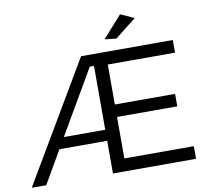

<svg xmlns="http://www.w3.org/2000/svg" viewBox="-94 -1005 1213 1111"><g transform="rotate(-10 513.0 -450.0)"><path d="M761.2 -863.8 636.2 -765.1 567.9 -772.9 681.2 -899.9ZM561 -74.2H969.2V0H481V-191.9H200.2L88.9 0H3.9L417 -700.2H956.1V-626H561V-391.1H915V-317.9H561ZM237.8 -256.8H481V-631.8H456.1Z"/></g></svg>

Font: Montserrat-Arabic Light
Style: Regular
Weight: 300
Designer: Mohamed Gaber
Foundry: Kief Type Foundry
Version: Version 5.008;PS 005.008;hotconv 1.0.88;makeotf.lib2.5.64775